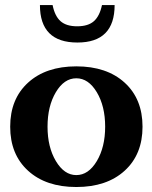

<svg xmlns="http://www.w3.org/2000/svg" viewBox="-20 -731 606 763"><path d="M287.6 -562Q138.7 -562 138.7 -710.9H189Q197.8 -667 220.7 -646.7Q243.7 -626.5 286.6 -626.5Q330.1 -626.5 353 -646.7Q376 -667 385.3 -710.9H435.5Q435.5 -562 287.6 -562ZM283.2 12.2Q162.6 12.2 91.6 -52.5Q20.5 -117.2 20.5 -227.5Q20.5 -337.9 91.6 -402.6Q162.6 -467.3 283.2 -467.3Q404.3 -467.3 475.3 -402.6Q546.4 -337.9 546.4 -227.5Q546.4 -117.2 475.3 -52.5Q404.3 12.2 283.2 12.2ZM283.2 -35.2Q331.5 -35.2 364.7 -90.8Q397.9 -146.5 397.9 -227.5Q397.9 -309.1 364.7 -364.5Q331.5 -419.9 283.2 -419.9Q234.9 -419.9 201.9 -364.5Q168.9 -309.1 168.9 -227.5Q168.9 -146.5 202.1 -90.8Q235.4 -35.2 283.2 -35.2Z"/></svg>

Font: Elstob 6pt
Style: Bold
Weight: 700
Designer: Peter S. Baker
Version: Version 1.015